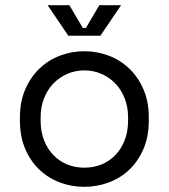

<svg xmlns="http://www.w3.org/2000/svg" viewBox="-20 -708 652 742"><path d="M555 -242Q555 -180 534.5 -132.5Q514 -85 480 -52.5Q446 -20 400.5 -3Q355 14 306 14Q256 14 211 -3Q166 -20 132 -52.5Q98 -85 77.5 -132.5Q57 -180 57 -242V-254Q57 -315 77.5 -362.5Q98 -410 132.5 -443Q167 -476 212 -493Q257 -510 306 -510Q355 -510 400 -493Q445 -476 479.5 -443Q514 -410 534.5 -362.5Q555 -315 555 -254ZM306 -60Q342 -60 372.5 -72.5Q403 -85 426 -109Q449 -133 462 -166.5Q475 -200 475 -242V-254Q475 -294 462 -327.5Q449 -361 426 -385Q403 -409 372 -422.5Q341 -436 306 -436Q271 -436 240 -422.5Q209 -409 186 -385Q163 -361 150 -327.5Q137 -294 137 -254V-242Q137 -200 150 -166.5Q163 -133 186 -109Q209 -85 239.5 -72.5Q270 -60 306 -60ZM448 -688 368 -570H244L164 -688H248L300 -600H312L364 -688Z"/></svg>

Font: Space Mono
Style: Regular
Weight: 400
Monospace: yes
Designer: Colophon Foundry / Benjamin Critton
Foundry: Colophon Foundry
Version: Version 1.000;PS 1.003;hotconv 1.0.81;makeotf.lib2.5.63406